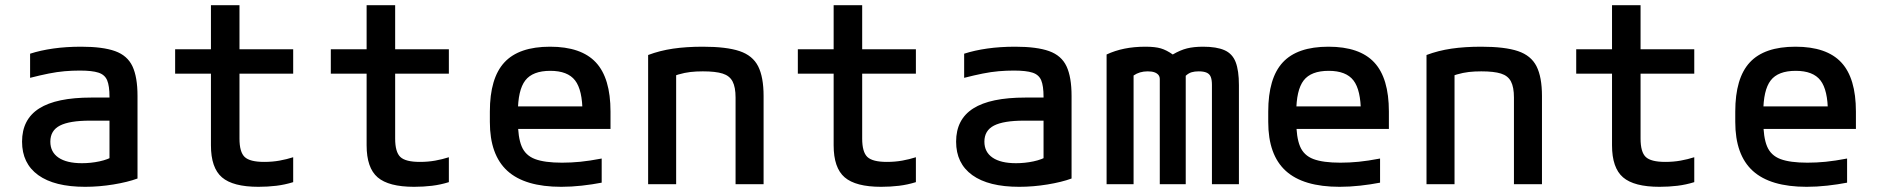

<svg xmlns="http://www.w3.org/2000/svg" viewBox="-20 -710 7240 740"><path d="M308 10Q190 10 127.5 -35Q65 -80 65 -164Q65 -250 131 -292Q197 -334 332 -334H449V-245H327Q248 -245 211 -226Q174 -207 174 -164Q174 -124 205.5 -102.5Q237 -81 296 -81Q330 -81 363 -88Q396 -95 419 -109L402 -51V-337Q402 -379 393 -400.5Q384 -422 359.5 -430Q335 -438 288 -438Q258 -438 229 -435.5Q200 -433 167.5 -426.5Q135 -420 96 -410V-503Q136 -516 185.5 -523Q235 -530 293 -530Q376 -530 423.5 -513Q471 -496 490.5 -454.5Q510 -413 510 -340V-22Q472 -8 417 1Q362 10 308 10Z M976 10Q878 10 835.5 -26.5Q793 -63 793 -150V-426H655V-520H793V-690H903V-520H1110V-426H903V-176Q903 -124 923 -105Q943 -86 998 -86Q1030 -86 1057.5 -91Q1085 -96 1110 -104V-8Q1078 2 1045 6Q1012 10 976 10Z M1576 10Q1478 10 1435.5 -26.5Q1393 -63 1393 -150V-426H1255V-520H1393V-690H1503V-520H1710V-426H1503V-176Q1503 -124 1523 -105Q1543 -86 1598 -86Q1630 -86 1657.5 -91Q1685 -96 1710 -104V-8Q1678 2 1645 6Q1612 10 1576 10Z M2143 10Q2003 10 1935.5 -51.5Q1868 -113 1868 -240V-280Q1868 -409 1924 -469.5Q1980 -530 2100 -530Q2220 -530 2276.5 -469.5Q2333 -409 2333 -280V-213H1929V-300H2254L2225 -271V-276Q2225 -363 2196.5 -400Q2168 -437 2101 -437Q2033 -437 2004.5 -400Q1976 -363 1976 -276V-245Q1976 -181 1990.5 -146Q2005 -111 2042 -97Q2079 -83 2146 -83Q2181 -83 2216.5 -86.5Q2252 -90 2299 -99V-6Q2263 1 2222.5 5.5Q2182 10 2143 10Z M2478 -498Q2523 -515 2574 -522.5Q2625 -530 2689 -530Q2780 -530 2830.5 -513Q2881 -496 2902 -454.5Q2923 -413 2923 -340V0H2815V-334Q2815 -374 2803.5 -396Q2792 -418 2765 -426.5Q2738 -435 2689 -435Q2663 -435 2641 -432.5Q2619 -430 2595 -423Q2571 -416 2536 -402L2586 -470V0H2478Z M3376 10Q3278 10 3235.5 -26.5Q3193 -63 3193 -150V-426H3055V-520H3193V-690H3303V-520H3510V-426H3303V-176Q3303 -124 3323 -105Q3343 -86 3398 -86Q3430 -86 3457.5 -91Q3485 -96 3510 -104V-8Q3478 2 3445 6Q3412 10 3376 10Z M3908 10Q3790 10 3727.5 -35Q3665 -80 3665 -164Q3665 -250 3731 -292Q3797 -334 3932 -334H4049V-245H3927Q3848 -245 3811 -226Q3774 -207 3774 -164Q3774 -124 3805.5 -102.5Q3837 -81 3896 -81Q3930 -81 3963 -88Q3996 -95 4019 -109L4002 -51V-337Q4002 -379 3993 -400.5Q3984 -422 3959.5 -430Q3935 -438 3888 -438Q3858 -438 3829 -435.5Q3800 -433 3767.5 -426.5Q3735 -420 3696 -410V-503Q3736 -516 3785.5 -523Q3835 -530 3893 -530Q3976 -530 4023.5 -513Q4071 -496 4090.5 -454.5Q4110 -413 4110 -340V-22Q4072 -8 4017 1Q3962 10 3908 10Z M4245 0V-500Q4277 -515 4314 -522.5Q4351 -530 4395 -530Q4432 -530 4454 -523.5Q4476 -517 4500 -500Q4529 -517 4555 -523.5Q4581 -530 4617 -530Q4669 -530 4699.5 -516.5Q4730 -503 4742.5 -470.5Q4755 -438 4755 -382V0H4651V-383Q4651 -402 4646.5 -413.5Q4642 -425 4630.5 -430Q4619 -435 4600 -435Q4584 -435 4572.5 -431.5Q4561 -428 4550 -418V0H4450V-405Q4450 -415 4444.5 -421.5Q4439 -428 4429 -431.5Q4419 -435 4403 -435Q4372 -435 4349 -419V0Z M5143 10Q5003 10 4935.5 -51.5Q4868 -113 4868 -240V-280Q4868 -409 4924 -469.5Q4980 -530 5100 -530Q5220 -530 5276.5 -469.5Q5333 -409 5333 -280V-213H4929V-300H5254L5225 -271V-276Q5225 -363 5196.5 -400Q5168 -437 5101 -437Q5033 -437 5004.5 -400Q4976 -363 4976 -276V-245Q4976 -181 4990.5 -146Q5005 -111 5042 -97Q5079 -83 5146 -83Q5181 -83 5216.5 -86.5Q5252 -90 5299 -99V-6Q5263 1 5222.5 5.5Q5182 10 5143 10Z M5478 -498Q5523 -515 5574 -522.5Q5625 -530 5689 -530Q5780 -530 5830.5 -513Q5881 -496 5902 -454.5Q5923 -413 5923 -340V0H5815V-334Q5815 -374 5803.5 -396Q5792 -418 5765 -426.5Q5738 -435 5689 -435Q5663 -435 5641 -432.5Q5619 -430 5595 -423Q5571 -416 5536 -402L5586 -470V0H5478Z M6376 10Q6278 10 6235.5 -26.5Q6193 -63 6193 -150V-426H6055V-520H6193V-690H6303V-520H6510V-426H6303V-176Q6303 -124 6323 -105Q6343 -86 6398 -86Q6430 -86 6457.5 -91Q6485 -96 6510 -104V-8Q6478 2 6445 6Q6412 10 6376 10Z M6943 10Q6803 10 6735.5 -51.5Q6668 -113 6668 -240V-280Q6668 -409 6724 -469.5Q6780 -530 6900 -530Q7020 -530 7076.5 -469.5Q7133 -409 7133 -280V-213H6729V-300H7054L7025 -271V-276Q7025 -363 6996.5 -400Q6968 -437 6901 -437Q6833 -437 6804.5 -400Q6776 -363 6776 -276V-245Q6776 -181 6790.5 -146Q6805 -111 6842 -97Q6879 -83 6946 -83Q6981 -83 7016.5 -86.5Q7052 -90 7099 -99V-6Q7063 1 7022.5 5.5Q6982 10 6943 10Z"/></svg>

Font: M PLUS Code Latin Expanded Medium
Style: Regular
Weight: 500
Width: 7
Designer: Coji Morishita
Foundry: UNDERFOREST DESIGN
Version: Version 1.002; ttfautohint (v1.8.3)